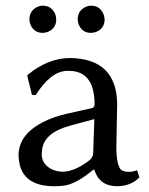

<svg xmlns="http://www.w3.org/2000/svg" viewBox="-20 -642 521 672"><path d="M83 -574.2Q83 -604.5 110.4 -617.7Q120.1 -622.1 129.9 -622.1Q159.7 -622.1 172.9 -593.8Q176.8 -583.5 176.8 -574.2Q176.8 -543.5 148.4 -530.8Q139.2 -527.3 129.9 -526.9Q99.1 -526.9 86.9 -555.2Q83 -564.9 83 -574.2ZM252 -574.2Q252 -604.5 279.3 -617.7Q289.1 -622.1 298.8 -622.1Q328.6 -622.1 341.8 -593.8Q345.7 -583.5 346.2 -574.2Q346.2 -543.5 317.9 -530.8Q308.6 -527.3 298.8 -526.9Q268.1 -526.9 255.9 -555.2Q252 -564.9 252 -574.2ZM310.1 -225.1 225.1 -202.1Q138.2 -178.7 127.9 -122.6Q126.5 -112.3 126 -102.1Q126 -67.4 161.6 -49.3Q179.7 -41 200.2 -41Q240.7 -41.5 292 -80.1Q305.7 -91.8 306.2 -106ZM310.1 -47.9H306.2Q249.5 0 207 7.3Q190.4 9.8 169.9 9.8Q68.8 9.8 49.3 -64Q45.4 -80.1 44.9 -98.1Q44.9 -173.8 138.2 -218.3Q170.9 -233.9 210.9 -243.2L304.2 -264.2Q310.5 -268.1 311 -275.9Q311 -387.2 231 -393.6Q223.6 -394 214.8 -394Q157.2 -392.6 105 -309.1L91.8 -310.1L75.2 -377L78.1 -380.9Q147.9 -438.5 225.1 -439Q388.7 -436.5 390.1 -276.9Q390.1 -272.5 389.2 -231Q387.2 -144.5 387.2 -126Q387.7 -63.5 403.8 -47.9Q412.6 -40.5 433.1 -40.5Q445.8 -41 460 -45.9L467.8 -21Q438 9.8 388.2 9.8Q327.6 8.8 310.1 -47.9Z"/></svg>

Font: Linux Biolinum Capitals O
Style: Small Caps
Weight: 400
Designer: Philipp H. Poll
Foundry: Philipp H. Poll
Version: Version 1.0.4